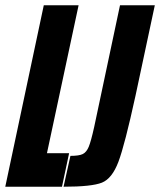

<svg xmlns="http://www.w3.org/2000/svg" viewBox="-37 -708 607 728"><path d="M-17 0 129 -688H261L141 -127H225L198 0ZM320 -226 418 -688H550L477 -346Q436 -158 412 -94.5Q388 -31 349.5 -15.5Q311 0 204 0L230 -117Q263 -117 277 -124Q291 -131 299.5 -151.5Q308 -172 320 -226Z"/></svg>

Font: Saira Ultra Condensed Black
Style: Italic
Weight: 900
Width: 1
Italic angle: -12°
Designer: Hector Gatti with collaboration of the Omnibus-Type team
Foundry: Omnibus-Type
Version: Version 1.001; ttfautohint (v1.8)